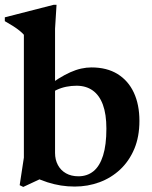

<svg xmlns="http://www.w3.org/2000/svg" viewBox="-30 -742 616 776"><path d="M104 -28.5 159.5 -31 64 13.5 49.5 6.5 66.5 -105V-601.5Q59.5 -609.5 49 -618Q38.5 -626.5 23.8 -636Q9 -645.5 -10.5 -656.5V-672L186.5 -722.5H198.5L192.5 -626V-124Q192.5 -96.5 204 -75Q215.5 -53.5 236.8 -41.5Q258 -29.5 287 -29.5Q322.5 -29.5 347.8 -50Q373 -70.5 386.5 -113.2Q400 -156 400 -222Q400 -280.5 385.8 -319Q371.5 -357.5 344.5 -376.5Q317.5 -395.5 279.5 -395.5Q258.5 -395.5 238.2 -391.5Q218 -387.5 199.8 -379Q181.5 -370.5 164.5 -356.5L152 -385.5Q180.5 -408 205.8 -423.8Q231 -439.5 253.8 -449.8Q276.5 -460 298 -464.8Q319.5 -469.5 339.5 -469.5Q402 -469.5 445.2 -442.8Q488.5 -416 511 -367.5Q533.5 -319 533.5 -253.5Q533.5 -189.5 512.8 -140.2Q492 -91 455.8 -57Q419.5 -23 372.2 -5.5Q325 12 272 12Q243.5 12 216.5 7.8Q189.5 3.5 162 -5.2Q134.5 -14 104 -28.5Z"/></svg>

Font: Newsreader 36pt SemiBold
Style: Regular
Weight: 600
Designer: Hugues Gentile
Foundry: Production Type
Version: Version 1.003